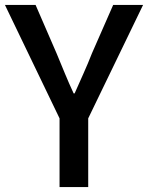

<svg xmlns="http://www.w3.org/2000/svg" viewBox="-23 -757 599 777"><path d="M218 0V-278L-3 -737H121L206 -541Q223 -500 239.5 -460Q256 -420 275 -379H279Q297 -420 315 -460Q333 -500 349 -541L435 -737H556L334 -278V0Z"/></svg>

Font: Source Han Sans Medium
Style: Regular
Weight: 500
Designer: Ryoko NISHIZUKA Ë•øÂ°öÊ∂ºÂ≠ê (kana, bopomofo & ideographs); Paul D. Hunt (Latin, Greek & Cyrillic); Sandoll Communicatio
Foundry: Adobe
Version: Version 2.004;hotconv 1.0.118;makeotfexe 2.5.65603